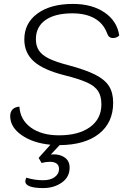

<svg xmlns="http://www.w3.org/2000/svg" viewBox="-20 -730 682 979"><path d="M557 -206Q557 -105 485 -48Q413 9 284 10L239 58Q244 57 253 57Q289 57 312 74.5Q335 92 335 125Q335 173 295 201Q255 229 200 229Q157 229 133 220.5Q109 212 109 194Q109 188 114 176Q156 189 200 189Q238 189 259.5 172.5Q281 156 281 132Q281 95 233 95Q214 95 192 101L177 75L237 8Q147 -1 89.5 -41.5Q32 -82 32 -138Q32 -160 44.5 -172.5Q57 -185 79 -186Q83 -119 137.5 -79.5Q192 -40 281 -40Q381 -40 439 -82Q497 -124 497 -198Q497 -239 480.5 -265Q464 -291 424.5 -309Q385 -327 310 -346Q202 -373 153 -416.5Q104 -460 104 -529Q104 -612 171 -661Q238 -710 352 -710Q449 -710 513 -666.5Q577 -623 588 -549Q575 -536 556 -536Q545 -536 537.5 -542Q530 -548 525 -563Q506 -612 461 -637Q416 -662 349 -662Q260 -662 211.5 -627.5Q163 -593 163 -530Q163 -496 178.5 -472.5Q194 -449 229.5 -431.5Q265 -414 327 -398Q417 -374 466 -349Q515 -324 536 -290.5Q557 -257 557 -206Z"/></svg>

Font: Krub Light
Style: Italic
Weight: 300
Italic angle: -8°
Designer: Ekaluck Peanpanawate
Foundry: Cadson Demak Co.,Ltd.
Version: Version 1.000; ttfautohint (v1.6)